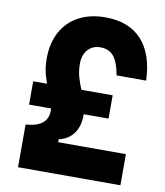

<svg xmlns="http://www.w3.org/2000/svg" viewBox="-89 -892 829 966"><g transform="rotate(10 325.0 -409.5)"><path d="M69 0V-218Q128 -223 155 -245.5Q182 -268 182 -311Q182 -336 172 -361.5Q162 -387 149 -416.5Q136 -446 126 -482Q116 -518 116 -564Q116 -643 147.5 -700.5Q179 -758 236.5 -788.5Q294 -819 372 -819Q492 -819 557.5 -748Q623 -677 628 -541H477Q466 -606 441.5 -636Q417 -666 373 -666Q333 -666 309 -639Q285 -612 285 -567Q285 -529 294.5 -497Q304 -465 316.5 -436Q329 -407 338.5 -377.5Q348 -348 348 -314Q348 -258 321.5 -221.5Q295 -185 246 -174V-159H592V0ZM69 -320V-439H475V-320Z"/></g></svg>

Font: Martian Mono SemiCondensed
Style: Bold
Weight: 700
Width: 4
Designer: Roman Shamin
Foundry: Evil Martians
Version: Version 1.000